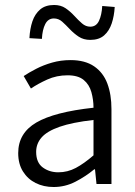

<svg xmlns="http://www.w3.org/2000/svg" viewBox="-20 -738 541 770"><path d="M195 12Q155 12 123 -4Q91 -20 72 -50.5Q53 -81 53 -124Q53 -204 125.5 -246.5Q198 -289 355 -306Q355 -338 346.5 -368.5Q338 -399 315.5 -417.5Q293 -436 251 -436Q207 -436 169.5 -419Q132 -402 104 -383L75 -433Q96 -447 125 -462Q154 -477 189 -487Q224 -497 263 -497Q321 -497 357.5 -472Q394 -447 410.5 -403Q427 -359 427 -300V0H367L361 -59H358Q323 -30 282 -9Q241 12 195 12ZM214 -47Q251 -47 284 -64.5Q317 -82 355 -115V-257Q269 -247 219 -229.5Q169 -212 147 -187Q125 -162 125 -129Q125 -86 151.5 -66.5Q178 -47 214 -47ZM342 -578Q315 -578 295.5 -591Q276 -604 260 -621Q244 -638 229.5 -651Q215 -664 196 -664Q173 -664 161.5 -641.5Q150 -619 148 -582L98 -585Q100 -623 110 -652.5Q120 -682 141 -700Q162 -718 197 -718Q224 -718 243 -705Q262 -692 278 -674.5Q294 -657 309 -644Q324 -631 342 -631Q366 -631 377 -654.5Q388 -678 390 -714L440 -710Q438 -674 428 -644Q418 -614 397.5 -596Q377 -578 342 -578Z"/></svg>

Font: Assistant ExtraLight
Style: Regular
Weight: 400
Version: Version 3.000